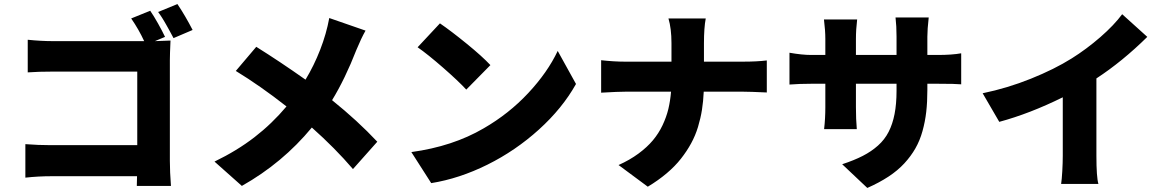

<svg xmlns="http://www.w3.org/2000/svg" viewBox="-20 -857 5776 947"><path d="M817.8 -560V-63.9Q817.8 -9.2 823.2 60H654.8L655.9 12.1H236.2Q169 12.1 105.1 19.2V-146Q169.7 -141 230.8 -141H657V-503.9H242.9Q170.1 -503.9 116.8 -500V-660.9Q182.5 -654.1 242.9 -654.1H691.1Q664.4 -712 627.1 -766L720.9 -804Q738.6 -778.4 759.8 -740.6Q780.9 -702.8 794 -675.1L744 -654.1Q820.7 -657 821 -657Q817.8 -587.7 817.8 -560ZM759.9 -797.9 855.1 -837Q893.5 -779.8 930 -709.2L835.9 -669Q834.9 -671.2 827.9 -683.9Q821 -696.7 818.7 -701Q816.4 -705.3 809.8 -717.2Q803.3 -729 799.9 -734.9Q796.5 -740.8 790.5 -751.2Q784.4 -761.7 780 -768.5Q775.6 -775.2 770.2 -783.4Q764.9 -791.5 759.9 -797.9Z M1604 -768.1 1783 -706Q1761.7 -668.7 1737.9 -611.2Q1682.5 -468.8 1617.9 -362.9Q1744 -261.4 1840.9 -158L1720.9 -23.1Q1632.8 -126.1 1518.1 -228Q1373.9 -53.3 1172.9 60L1038 -60Q1149.5 -114 1235.4 -180.4Q1321.4 -246.8 1393.1 -332Q1264.2 -433.2 1143.1 -507.1L1244 -626.1Q1360.4 -553.3 1486.9 -464.1Q1528.8 -533.4 1559.3 -611.9Q1589.8 -690.3 1604 -768.1Z M2149.9 -741.8Q2205.3 -703.8 2281.8 -641.5Q2358.3 -579.2 2398.8 -535.9L2279.8 -415.1Q2240.4 -457.7 2165.3 -523.3Q2090.2 -588.8 2039.8 -623.9ZM2008.9 -106.9Q2213.4 -134.9 2365.8 -224.1Q2490.1 -295.8 2585.4 -397.9Q2680.8 -500 2730.8 -605.8L2821 -442.8Q2753.6 -322.4 2638.1 -218Q2522.7 -113.6 2383.9 -44.7Q2245 24.1 2106.9 46.2Z M3066.1 -404.8Q3028.8 -404.8 2945 -399.9V-560Q3008.9 -552.9 3061.8 -552.9H3291.9V-644.2Q3291.9 -715.9 3277 -766H3460.9Q3452.1 -719.8 3452.1 -643.1V-552.9H3644.9Q3713.1 -552.9 3762.1 -558.9V-400.9Q3677.6 -404.8 3643.8 -404.8H3451Q3448.9 -357.2 3442.3 -315.5Q3435.7 -273.8 3422.8 -231Q3409.8 -188.2 3388.8 -149.9Q3367.9 -111.5 3338.6 -74.2Q3309.3 -36.9 3268.1 -2.1Q3226.9 32.7 3175.1 63.9L3030.9 -43Q3086.3 -67.8 3129.1 -99.4Q3171.9 -131 3200.3 -165Q3228.7 -198.9 3247.9 -239.3Q3267 -279.8 3276.5 -319.4Q3285.9 -359 3289.8 -404.8Z M3873.9 -440V-596.9Q3936.1 -585.9 3981.9 -585.9H4050.8V-665.1Q4050.8 -706.3 4044 -761H4207.7Q4201.7 -712 4201.7 -664.1V-585.9H4402V-676.1Q4402 -728.7 4397 -771H4560.7Q4554 -712 4554 -676.1V-585.9H4604.8Q4674.7 -585.9 4720.9 -594.1V-441.1Q4693.9 -443.9 4605.8 -443.9H4554V-413Q4554 -353.7 4548.5 -305.4Q4543 -257.1 4530 -210.4Q4517 -163.7 4495 -125.2Q4473 -86.6 4440.5 -51.3Q4408 -16 4362.4 14Q4316.8 44 4257.8 70L4133.9 -46.9Q4193.2 -66.4 4235.4 -88.1Q4277.7 -109.7 4310.5 -139Q4343.4 -168.3 4362.9 -206.5Q4382.5 -244.7 4392.2 -294.4Q4402 -344.1 4402 -409.1V-443.9H4201.7V-328.1Q4201.7 -268.5 4206 -220.2H4044.7Q4050.8 -271.7 4050.8 -328.1V-443.9H3981.9Q3923.3 -443.9 3873.9 -440Z M5387.8 -470.2V-89.1Q5387.8 17 5397.7 50.1H5213.8Q5217 30.2 5219.5 -12.6Q5221.9 -55.4 5221.9 -89.1V-377.1Q5058.9 -296.5 4908.7 -256L4826.7 -397Q4948.9 -422.2 5064.6 -468.8Q5180.4 -515.3 5266 -568.9Q5339.1 -614.7 5407.1 -673.8Q5475.1 -733 5514.9 -786.9L5638.8 -675.1Q5515.6 -553.6 5387.8 -470.2Z"/></svg>

Font: Karasuma Gothic
Style: Black
Weight: 900
Designer: Rasmus Andersson / Ryoko Nishizuka
Foundry: Genbu
Version: Version 1.00